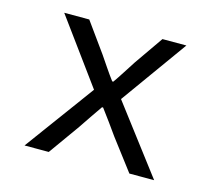

<svg xmlns="http://www.w3.org/2000/svg" viewBox="-77 -580 754 674"><g transform="rotate(15 300.0 -243.0)"><path d="M64 0 249 -252 78 -486H169L246 -379Q259 -360 273.5 -338.5Q288 -317 303 -297H307Q321 -317 335 -339Q349 -361 362 -381L435 -486H522L349 -245L535 0H445L360 -112Q345 -133 328.5 -156Q312 -179 296 -200H292Q277 -178 262 -156.5Q247 -135 232 -112L152 0Z"/></g></svg>

Font: SauceCodePro NFM
Style: Regular
Weight: 400
Monospace: yes
Designer: Paul D. Hunt, Teo Tuominen
Foundry: Adobe
Version: Version 2.042;hotconv 1.1.0;makeotfexe 2.6.0;Nerd Fonts 3.3.